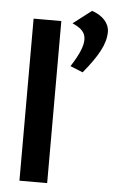

<svg xmlns="http://www.w3.org/2000/svg" viewBox="-57 -858 533 897"><g transform="rotate(5 210.0 -410.0)"><path d="M69 -760V0H199V-760ZM338 -820 252 -754C291 -737 314 -718 314 -683C314 -654 300 -616 260 -554L319 -530C387 -613 420 -671 420 -728C420 -769 389 -803 338 -820Z"/></g></svg>

Font: Gully SemiBold
Style: Regular
Weight: 600
Designer: jaikishan Patel
Foundry: MagicType
Version: Version 1.000;Glyphs 3.2 (3242)